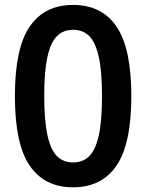

<svg xmlns="http://www.w3.org/2000/svg" viewBox="-20 -770 608 799"><path d="M42 -370Q42 -569 103.5 -659.2Q165 -749.5 284 -749.5Q403.5 -749.5 465 -659.2Q526.5 -569 526.5 -370Q526.5 -171 464.8 -80.8Q403 9.5 284 9.5Q165 9.5 103.5 -80.8Q42 -171 42 -370ZM404.5 -369Q404.5 -473.5 390.8 -534.2Q377 -595 350.8 -620.5Q324.5 -646 284 -646Q244 -646 217.8 -620.5Q191.5 -595 177.8 -534.8Q164 -474.5 164 -371Q164 -266.5 177.8 -205.8Q191.5 -145 217.8 -119.5Q244 -94 284 -94Q324.5 -94 350.8 -119.5Q377 -145 390.8 -205.2Q404.5 -265.5 404.5 -369Z"/></svg>

Font: Encode Sans Condensed SemiBold
Style: Regular
Weight: 600
Width: 3
Designer: Multiple Designers
Foundry: Impallari Type
Version: Version 2.000